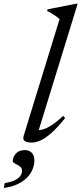

<svg xmlns="http://www.w3.org/2000/svg" viewBox="-110 -740 428 1010"><path d="M203.5 -640Q194.5 -647.5 184.8 -654.5Q175 -661.5 163.5 -668.5Q152 -675.5 137.5 -682L140.5 -691L290.5 -720.5H298.5L89.5 -41.5L82.5 -57Q96 -53.5 116.8 -59.5Q137.5 -65.5 164.2 -83Q191 -100.5 222 -130.5L232.5 -119Q195 -71.5 163.2 -43Q131.5 -14.5 105.2 -2.2Q79 10 56.5 10Q30.5 10 19.5 1.5Q8.5 -7 15 -27ZM-43 107Q-43 87.5 -27 68.5Q-11 49.5 21 49.5Q42.5 49.5 56.8 63.2Q71 77 71 104.5Q71 135 54.2 165.2Q37.5 195.5 2 218.2Q-33.5 241 -90 249L-85.5 223.5Q-50.5 217.5 -30.5 207.2Q-10.5 197 -2.2 184.2Q6 171.5 6 158Q6 143 -6.2 134.8Q-18.5 126.5 -30.8 120.5Q-43 114.5 -43 107Z"/></svg>

Font: Newsreader 36pt
Style: Italic
Weight: 400
Italic angle: -17°
Designer: Hugues Gentile
Foundry: Production Type
Version: Version 1.003